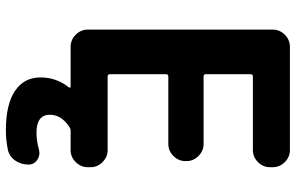

<svg xmlns="http://www.w3.org/2000/svg" viewBox="-194 -601 991 643"><g transform="rotate(90 301.5 -279.5)"><path d="M416 196.3Q330.1 196.3 284.7 166Q239.3 135.7 239.3 80.1Q239.3 27.3 272.5 -14.6Q274.4 -16.6 273.4 -18.6Q272.5 -20.5 269.5 -20.5H136.7Q113.3 -20.5 96.2 -37.6Q79.1 -54.7 79.1 -78.1V-697.3Q79.1 -720.7 96.2 -737.8Q113.3 -754.9 136.7 -754.9H482.4Q505.9 -754.9 522.9 -737.8Q540 -720.7 540 -697.3V-688.5Q540 -665 522.9 -647.9Q505.9 -630.9 482.4 -630.9H236.3Q228.5 -630.9 228.5 -623V-472.7Q228.5 -465.8 236.3 -465.8H461.9Q485.4 -465.8 502.4 -448.7Q519.5 -431.6 519.5 -408.2V-405.3Q519.5 -381.8 502.4 -364.7Q485.4 -347.7 461.9 -347.7H236.3Q228.5 -347.7 228.5 -339.8V-152.3Q228.5 -144.5 236.3 -144.5H482.4Q505.9 -144.5 522.9 -127.4Q540 -110.4 540 -86.9V-78.1Q540 -54.7 522.9 -37.6Q505.9 -20.5 482.4 -20.5H418Q411.1 -20.5 405.3 -16.6Q364.3 10.7 364.3 48.8Q364.3 93.8 424.8 93.8Q451.2 93.8 479.5 85.9Q486.3 84 492.2 84Q503.9 84 514.6 90.8Q531.2 101.6 531.2 121.1Q531.2 146.5 516.6 166.5Q502 186.5 477.5 190.4Q447.3 196.3 416 196.3Z"/></g></svg>

Font: Gen Jyuu Gothic P Bold
Style: Bold
Weight: 700
Designer: [Source Han Sans]
Ryoko NISHIZUKA  (kana & ideographs); Paul D. Hunt (Latin, Greek & Cyrillic); Wenlong ZHANG  (bopomofo
Version: Version 1.002.20150607